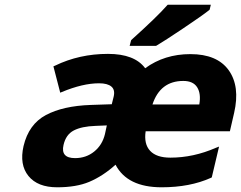

<svg xmlns="http://www.w3.org/2000/svg" viewBox="-20 -786 1024 816"><path d="M880 -32 876 -30Q787 10 667 10Q521 10 471 -86Q418 -38 359 -13Q304 10 223 10Q140 10 101 -38Q62 -86 80 -165Q102 -258 175 -297Q248 -336 366 -340L455 -343L463 -375Q470 -404 453.5 -418Q437 -432 401 -432Q332 -432 243 -395L236 -392L207 -504L214 -507Q317 -557 439 -557Q552 -557 597 -496Q679 -556 789 -556Q903 -556 952 -487.5Q1001 -419 975 -306L957 -228H599Q591 -174 618 -145Q645 -116 704 -116Q802 -116 898 -158L911 -163ZM250 -170Q237 -114 299 -114Q346 -114 380.5 -142Q415 -170 426 -216L434 -253L386 -251Q327 -249 293.5 -231.5Q260 -214 250 -170ZM628 -342H827Q835 -388 818 -415Q801 -442 759 -442Q661 -442 628 -342ZM871 -745 869 -743Q840 -720 759.5 -666Q679 -612 645 -592L642 -591H531L537 -614L538 -616Q649 -716 690 -763L693 -766H876Z"/></svg>

Font: Passageway
Style: BdIt
Weight: 700
Foundry: Ascender Corporation
Version: Version 1.11